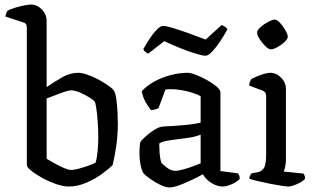

<svg xmlns="http://www.w3.org/2000/svg" viewBox="-20 -820 1373 844"><path d="M281 0Q259 0 228 -10.5Q197 -21 167.5 -37Q138 -53 118 -69Q98 -85 98 -95V-697Q98 -705 95.5 -711.5Q93 -718 84 -721L4 -747Q5 -756 8 -763Q11 -770 13 -773Q24 -779 44.5 -785.5Q65 -792 85.5 -796Q106 -800 116 -800Q143 -800 164 -778.5Q185 -757 185 -727V-437Q218 -460 253 -480Q288 -500 324 -500Q340 -500 363.5 -492Q387 -484 410.5 -471.5Q434 -459 453 -446Q472 -433 479 -424Q487 -414 491 -386.5Q495 -359 496.5 -328Q498 -297 498 -276Q498 -224 490.5 -175Q483 -126 475 -94Q460 -79 429.5 -56.5Q399 -34 360 -17Q321 0 281 0ZM292 -73Q307 -73 330 -79.5Q353 -86 373.5 -93.5Q394 -101 400 -105Q406 -123 409 -154.5Q412 -186 412 -216Q412 -251 409.5 -285Q407 -319 403.5 -343.5Q400 -368 396 -373Q393 -379 374 -391Q355 -403 332 -413Q309 -423 291 -423Q284 -423 265.5 -417Q247 -411 225.5 -402.5Q204 -394 185 -387V-122Q200 -113 220.5 -101.5Q241 -90 261 -81.5Q281 -73 292 -73Z M725 4Q708 4 683.5 -8Q659 -20 638.5 -35Q618 -50 612 -57Q605 -65 599 -90.5Q593 -116 593 -150Q593 -171 596 -192Q596 -196 606 -206.5Q616 -217 630.5 -229Q645 -241 660.5 -250.5Q676 -260 686 -262Q694 -264 707 -264.5Q720 -265 736 -266Q765 -268 799.5 -271Q834 -274 862 -281V-397Q839 -410 801 -419Q763 -428 731 -428Q724 -428 718 -427.5Q712 -427 707 -426L677 -345Q674 -343 665.5 -340Q657 -337 644 -336Q634 -347 621 -369.5Q608 -392 603 -419Q627 -445 661 -463Q695 -481 732.5 -490.5Q770 -500 804 -500Q818 -500 841.5 -491Q865 -482 890 -468Q915 -454 932 -439.5Q949 -425 949 -414V-68L1026 -58Q1028 -56 1031 -49.5Q1034 -43 1034 -35Q1029 -27 1015 -18.5Q1001 -10 985.5 -5Q970 0 960 0Q934 0 909 -16Q884 -32 872 -54Q852 -43 824 -29.5Q796 -16 769 -6Q742 4 725 4ZM751 -69Q762 -69 783 -74.5Q804 -80 826 -88Q848 -96 862 -102V-228Q839 -219 812.5 -215Q786 -211 761 -208Q735 -205 713 -201Q691 -197 680 -189Q680 -171 681.5 -148Q683 -125 689 -106Q694 -98 713 -83.5Q732 -69 751 -69ZM883 -575Q871 -575 839.5 -584.5Q808 -594 771 -609Q734 -624 702 -639L631 -584Q627 -586 620.5 -590.5Q614 -595 610 -604Q622 -626 637.5 -649.5Q653 -673 669 -689.5Q685 -706 697 -706Q710 -706 741.5 -696.5Q773 -687 812 -673Q851 -659 884 -646L954 -710Q963 -707 970 -701.5Q977 -696 980 -692Q967 -667 949 -640Q931 -613 913.5 -594Q896 -575 883 -575Z M1247 0Q1240 0 1217 -3.5Q1194 -7 1166 -12.5Q1138 -18 1113 -24Q1088 -30 1076 -34Q1076 -42 1079.5 -48.5Q1083 -55 1086 -58L1113 -63Q1129 -66 1139.5 -80.5Q1150 -95 1150 -143V-397Q1150 -415 1136 -421L1075 -444Q1076 -455 1079.5 -462.5Q1083 -470 1086 -473Q1102 -482 1127.5 -491Q1153 -500 1168 -500Q1195 -500 1216 -478.5Q1237 -457 1237 -427V-123Q1237 -102 1233.5 -87Q1230 -72 1227 -66L1314 -57Q1316 -55 1318.5 -49Q1321 -43 1321 -35Q1316 -27 1302 -19Q1288 -11 1272.5 -5.5Q1257 0 1247 0ZM1170 -603Q1161 -603 1146.5 -617Q1132 -631 1121 -648.5Q1110 -666 1110 -677Q1110 -687 1125 -700.5Q1140 -714 1159 -724Q1178 -734 1188 -734Q1198 -734 1211 -719.5Q1224 -705 1234.5 -687Q1245 -669 1245 -658Q1245 -649 1231.5 -636Q1218 -623 1200 -613Q1182 -603 1170 -603Z"/></svg>

Font: Texturina 72pt Medium
Style: Regular
Weight: 500
Designer: Guillermo Torres Carreño
Foundry: Omnibus-Type
Version: Version 1.002; ttfautohint (v1.8.3)